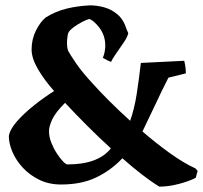

<svg xmlns="http://www.w3.org/2000/svg" viewBox="-20 -676 758 717"><path d="M208 13Q163 13 127 -4.5Q91 -22 65.5 -49.5Q40 -77 26.5 -108.5Q13 -140 13 -168Q17 -193 43.5 -223Q70 -253 107 -282.5Q144 -312 182 -336Q144 -379 121 -419Q98 -459 98 -491Q98 -530 114.5 -562.5Q131 -595 151 -611Q188 -634 229.5 -644Q271 -654 317 -656Q342 -656 369.5 -648.5Q397 -641 419.5 -621.5Q442 -602 453 -566L459 -552Q456 -538 442.5 -518Q429 -498 414.5 -477.5Q400 -457 395 -445Q386 -448 378.5 -452Q371 -456 364 -460Q372 -479 373 -501Q374 -523 367 -543Q360 -564 342 -583.5Q324 -603 313 -605Q304 -603 287.5 -594.5Q271 -586 256 -575Q241 -564 236 -555Q232 -548 230.5 -526Q229 -504 234 -487Q242 -472 264.5 -439Q287 -406 327 -363Q352 -335 388 -299Q424 -263 466 -225Q482 -270 490.5 -325Q499 -380 506 -441L668 -449Q674 -425 674 -402L609 -386Q585 -339 561 -287.5Q537 -236 512 -185Q563 -141 614.5 -104Q666 -67 710 -47L718 -38L711 -12Q686 1 647.5 11Q609 21 575 21Q544 2 508.5 -25.5Q473 -53 437 -85Q396 -41 340.5 -14Q285 13 208 13ZM232 -62Q347 -62 394 -122Q349 -163 305 -207Q261 -251 223 -292Q187 -256 175 -230Q163 -204 163 -186Q163 -165 171.5 -143.5Q180 -122 192 -103.5Q204 -85 215 -73.5Q226 -62 232 -62Z"/></svg>

Font: Labrada
Style: Bold
Weight: 700
Designer: Mercedes Jáuregui
Foundry: Omnibus-Type Team
Version: Version 1.000; ttfautohint (v1.8.4.7-5d5b)